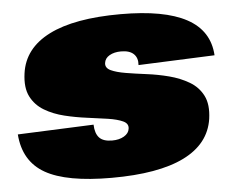

<svg xmlns="http://www.w3.org/2000/svg" viewBox="-45 -606 813 672"><g transform="rotate(-5 361.5 -270.0)"><path d="M321 14Q163 14 88.5 -28.5Q14 -71 7 -166L274 -177Q275 -146 289 -131Q303 -116 334 -116Q359 -116 376 -126Q393 -136 395 -152Q398 -170 378.5 -179Q359 -188 326 -193Q293 -198 253.5 -203Q214 -208 175 -217.5Q136 -227 105 -245.5Q74 -264 58 -295.5Q42 -327 49 -377Q61 -464 150 -509Q239 -554 402 -554Q555 -554 633.5 -511.5Q712 -469 717 -382L449 -371Q451 -396 436.5 -410Q422 -424 392 -424Q368 -424 351.5 -414.5Q335 -405 333 -388Q331 -371 350 -362Q369 -353 402 -347.5Q435 -342 474.5 -337Q514 -332 552.5 -322Q591 -312 622.5 -293.5Q654 -275 670 -243.5Q686 -212 679 -162Q666 -75 576 -30.5Q486 14 321 14Z"/></g></svg>

Font: Pathway Extreme 28pt Black
Style: Italic
Weight: 900
Italic angle: -8°
Designer: Eduardo Rodriguez Tunni
Foundry: Eduardo Rodriguez Tunni
Version: Version 1.001;gftools[0.9.26]